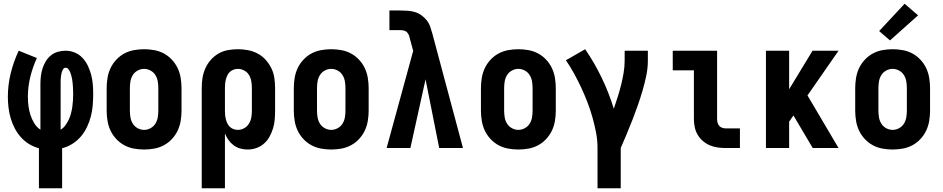

<svg xmlns="http://www.w3.org/2000/svg" viewBox="-20 -791 5040 1026"><path d="M188 215V1Q160 -6 135 -21.5Q110 -37 91 -58.5Q72 -80 58.5 -106Q45 -132 37 -159.5Q29 -187 25.5 -216Q22 -245 22 -274Q22 -338 37.5 -400.5Q53 -463 80 -520L177 -481Q155 -433 142 -380.5Q129 -328 129 -274Q129 -250 132 -225.5Q135 -201 142.5 -177.5Q150 -154 163 -132.5Q176 -111 196 -98V-343Q196 -364 198.5 -385Q201 -406 207.5 -426Q214 -446 225 -464Q236 -482 252 -495Q268 -508 288.5 -514Q309 -520 330 -520Q356 -520 380 -510Q404 -500 421.5 -481Q439 -462 450 -438.5Q461 -415 467.5 -390Q474 -365 476 -339.5Q478 -314 478 -288Q478 -258 475.5 -228Q473 -198 465.5 -169Q458 -140 445 -112.5Q432 -85 412.5 -62Q393 -39 367 -22.5Q341 -6 312 1V215ZM304 -98Q319 -107 329.5 -121.5Q340 -136 347.5 -152Q355 -168 359.5 -185.5Q364 -203 366.5 -220.5Q369 -238 370 -255.5Q371 -273 371 -291Q371 -300 370.5 -310Q370 -320 369.5 -329.5Q369 -339 368 -348.5Q367 -358 365.5 -367Q364 -376 361.5 -385.5Q359 -395 355.5 -404Q352 -413 346 -421Q340 -429 330 -429Q322 -429 317.5 -421.5Q313 -414 310.5 -406.5Q308 -399 307 -391Q306 -383 305 -375Q304 -367 304 -359Q304 -351 304 -343Z M750 8Q723 8 695.5 3Q668 -2 644 -15Q620 -28 601 -48.5Q582 -69 570.5 -93.5Q559 -118 554.5 -145.5Q550 -173 550 -200V-320Q550 -347 554.5 -374.5Q559 -402 570.5 -426.5Q582 -451 601 -471.5Q620 -492 644 -505Q668 -518 695.5 -523Q723 -528 750 -528Q777 -528 804.5 -523Q832 -518 856 -505Q880 -492 899 -471.5Q918 -451 929.5 -426.5Q941 -402 945.5 -374.5Q950 -347 950 -320V-200Q950 -173 945.5 -145.5Q941 -118 929.5 -93.5Q918 -69 899 -48.5Q880 -28 856 -15Q832 -2 804.5 3Q777 8 750 8ZM750 -97Q768 -97 784.5 -106Q801 -115 810.5 -130.5Q820 -146 823 -164Q826 -182 826 -200V-320Q826 -338 823 -356Q820 -374 810.5 -389.5Q801 -405 784.5 -414Q768 -423 750 -423Q732 -423 715.5 -414Q699 -405 689.5 -389.5Q680 -374 677 -356Q674 -338 674 -320V-200Q674 -182 677 -164Q680 -146 689.5 -130.5Q699 -115 715.5 -106Q732 -97 750 -97Z M1058 215V-320Q1058 -347 1062 -373.5Q1066 -400 1077 -425Q1088 -450 1106 -470.5Q1124 -491 1147 -504.5Q1170 -518 1197 -523Q1224 -528 1251 -528Q1278 -528 1305 -523Q1332 -518 1356.5 -505Q1381 -492 1399.5 -471.5Q1418 -451 1430 -426.5Q1442 -402 1446 -374.5Q1450 -347 1450 -320V-200Q1450 -176 1448 -152Q1446 -128 1439 -105Q1432 -82 1420.5 -61Q1409 -40 1391 -24Q1373 -8 1350 0Q1327 8 1303 8Q1283 8 1263.5 2.5Q1244 -3 1228 -15Q1212 -27 1200.5 -43.5Q1189 -60 1182 -78V215ZM1251 -97Q1269 -97 1285 -106Q1301 -115 1310.5 -130.5Q1320 -146 1323 -164Q1326 -182 1326 -200V-320Q1326 -338 1323 -356Q1320 -374 1311 -389.5Q1302 -405 1285.5 -414Q1269 -423 1251 -423Q1240 -423 1228.5 -419Q1217 -415 1208.5 -407Q1200 -399 1195 -388.5Q1190 -378 1187 -366.5Q1184 -355 1183 -343.5Q1182 -332 1182 -320V-200Q1182 -188 1183 -176.5Q1184 -165 1187 -153.5Q1190 -142 1195 -131.5Q1200 -121 1208.5 -113Q1217 -105 1228 -101Q1239 -97 1251 -97Z M1750 8Q1723 8 1695.5 3Q1668 -2 1644 -15Q1620 -28 1601 -48.5Q1582 -69 1570.5 -93.5Q1559 -118 1554.5 -145.5Q1550 -173 1550 -200V-320Q1550 -347 1554.5 -374.5Q1559 -402 1570.5 -426.5Q1582 -451 1601 -471.5Q1620 -492 1644 -505Q1668 -518 1695.5 -523Q1723 -528 1750 -528Q1777 -528 1804.5 -523Q1832 -518 1856 -505Q1880 -492 1899 -471.5Q1918 -451 1929.5 -426.5Q1941 -402 1945.5 -374.5Q1950 -347 1950 -320V-200Q1950 -173 1945.5 -145.5Q1941 -118 1929.5 -93.5Q1918 -69 1899 -48.5Q1880 -28 1856 -15Q1832 -2 1804.5 3Q1777 8 1750 8ZM1750 -97Q1768 -97 1784.5 -106Q1801 -115 1810.5 -130.5Q1820 -146 1823 -164Q1826 -182 1826 -200V-320Q1826 -338 1823 -356Q1820 -374 1810.5 -389.5Q1801 -405 1784.5 -414Q1768 -423 1750 -423Q1732 -423 1715.5 -414Q1699 -405 1689.5 -389.5Q1680 -374 1677 -356Q1674 -338 1674 -320V-200Q1674 -182 1677 -164Q1680 -146 1689.5 -130.5Q1699 -115 1715.5 -106Q1732 -97 1750 -97Z M2046 0 2188 -519 2171 -582Q2171 -582 2171 -582Q2171 -582 2171 -582Q2171 -582 2171 -582Q2171 -582 2171 -582V-583Q2169 -592 2165.5 -601.5Q2162 -611 2155.5 -618Q2149 -625 2139 -627.5Q2129 -630 2119 -630H2061V-735H2119Q2139 -735 2159 -733.5Q2179 -732 2197.5 -726.5Q2216 -721 2232.5 -709Q2249 -697 2261 -681.5Q2273 -666 2279.5 -647Q2286 -628 2291 -609L2454 0H2327L2254 -367L2173 0Z M2750 8Q2723 8 2695.5 3Q2668 -2 2644 -15Q2620 -28 2601 -48.5Q2582 -69 2570.5 -93.5Q2559 -118 2554.5 -145.5Q2550 -173 2550 -200V-320Q2550 -347 2554.5 -374.5Q2559 -402 2570.5 -426.5Q2582 -451 2601 -471.5Q2620 -492 2644 -505Q2668 -518 2695.5 -523Q2723 -528 2750 -528Q2777 -528 2804.5 -523Q2832 -518 2856 -505Q2880 -492 2899 -471.5Q2918 -451 2929.5 -426.5Q2941 -402 2945.5 -374.5Q2950 -347 2950 -320V-200Q2950 -173 2945.5 -145.5Q2941 -118 2929.5 -93.5Q2918 -69 2899 -48.5Q2880 -28 2856 -15Q2832 -2 2804.5 3Q2777 8 2750 8ZM2750 -97Q2768 -97 2784.5 -106Q2801 -115 2810.5 -130.5Q2820 -146 2823 -164Q2826 -182 2826 -200V-320Q2826 -338 2823 -356Q2820 -374 2810.5 -389.5Q2801 -405 2784.5 -414Q2768 -423 2750 -423Q2732 -423 2715.5 -414Q2699 -405 2689.5 -389.5Q2680 -374 2677 -356Q2674 -338 2674 -320V-200Q2674 -182 2677 -164Q2680 -146 2689.5 -130.5Q2699 -115 2715.5 -106Q2732 -97 2750 -97Z M3173 215V0Q3173 -42 3165 -83.5Q3157 -125 3145.5 -165.5Q3134 -206 3119 -245Q3104 -284 3086 -322.5Q3068 -361 3048 -397.5Q3028 -434 3004 -469L3107 -528Q3157 -455 3195.5 -375Q3234 -295 3260 -210Q3271 -242 3281 -273.5Q3291 -305 3299 -337Q3307 -369 3312.5 -402Q3318 -435 3318 -468V-520H3442V-468Q3442 -427 3433.5 -386.5Q3425 -346 3413.5 -306.5Q3402 -267 3388.5 -228.5Q3375 -190 3360 -151.5Q3345 -113 3329 -75Q3313 -37 3297 0V215Z M3858 0Q3837 0 3815 -3Q3793 -6 3773 -14.5Q3753 -23 3736 -37.5Q3719 -52 3708 -71Q3697 -90 3692.5 -111.5Q3688 -133 3688 -155V-415H3575V-520H3812V-155Q3812 -145 3814.5 -135.5Q3817 -126 3823.5 -118.5Q3830 -111 3839.5 -108Q3849 -105 3858 -105H3934V0Z M4073 0V-520H4197V-314L4322 -520H4461L4295 -281L4461 0H4323L4220 -174L4197 -141V0Z M4750 8Q4723 8 4695.5 3Q4668 -2 4644 -15Q4620 -28 4601 -48.5Q4582 -69 4570.5 -93.5Q4559 -118 4554.5 -145.5Q4550 -173 4550 -200V-320Q4550 -347 4554.5 -374.5Q4559 -402 4570.5 -426.5Q4582 -451 4601 -471.5Q4620 -492 4644 -505Q4668 -518 4695.5 -523Q4723 -528 4750 -528Q4777 -528 4804.5 -523Q4832 -518 4856 -505Q4880 -492 4899 -471.5Q4918 -451 4929.5 -426.5Q4941 -402 4945.5 -374.5Q4950 -347 4950 -320V-200Q4950 -173 4945.5 -145.5Q4941 -118 4929.5 -93.5Q4918 -69 4899 -48.5Q4880 -28 4856 -15Q4832 -2 4804.5 3Q4777 8 4750 8ZM4750 -97Q4768 -97 4784.5 -106Q4801 -115 4810.5 -130.5Q4820 -146 4823 -164Q4826 -182 4826 -200V-320Q4826 -338 4823 -356Q4820 -374 4810.5 -389.5Q4801 -405 4784.5 -414Q4768 -423 4750 -423Q4732 -423 4715.5 -414Q4699 -405 4689.5 -389.5Q4680 -374 4677 -356Q4674 -338 4674 -320V-200Q4674 -182 4677 -164Q4680 -146 4689.5 -130.5Q4699 -115 4715.5 -106Q4732 -97 4750 -97ZM4736 -575 4678 -625 4814 -771 4886 -709Z"/></svg>

Font: Iosevka SS04 Extrabold
Style: Regular
Weight: 800
Monospace: yes
Designer: Belleve Invis
Foundry: Belleve Invis
Version: Version 19.0.0; ttfautohint (v1.8.4)